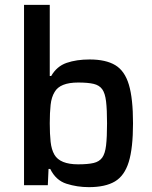

<svg xmlns="http://www.w3.org/2000/svg" viewBox="-20 -763 627 791"><path d="M346 8Q298 8 254 -6Q210 -20 187 -67H180L177 0H79V-743H185V-450H191Q214 -490 254.5 -504Q295 -518 349 -518Q416 -518 455 -494.5Q494 -471 511 -414Q528 -357 528 -255Q528 -153 510.5 -96Q493 -39 453.5 -15.5Q414 8 346 8ZM302 -86Q342 -86 365.5 -91.5Q389 -97 401 -113.5Q413 -130 417 -164Q421 -198 421 -255Q421 -311 417 -345Q413 -379 401 -395.5Q389 -412 365.5 -417.5Q342 -423 302 -423Q227 -423 205 -384Q192 -363 188.5 -331Q185 -299 185 -255Q185 -211 188.5 -179Q192 -147 204 -126Q227 -86 302 -86Z"/></svg>

Font: Saira Medium
Style: Regular
Weight: 500
Designer: Hector Gatti with collaboration of the Omnibus-Type team
Foundry: Omnibus-Type
Version: Version 1.100; ttfautohint (v1.8.3)